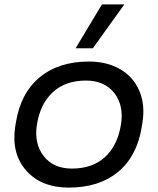

<svg xmlns="http://www.w3.org/2000/svg" viewBox="-20 -830 716 868"><path d="M399.9 -611.8H321.8L440.9 -810.1H542ZM291 18.1Q166.5 18.1 98.4 -59.1Q30.3 -136.2 48.8 -257.8L51.8 -275.9Q73.2 -409.2 159.4 -480.5Q245.6 -551.8 381.8 -551.8Q463.9 -551.8 523.7 -516.8Q583.5 -481.9 610.1 -418.9Q636.7 -356 624 -275.9L621.1 -257.8Q600.1 -124.5 514.2 -53.2Q428.2 18.1 291 18.1ZM305.2 -67.9Q397.9 -67.9 454.8 -120.1Q511.7 -172.4 526.9 -267.1Q540.5 -354 496.3 -409.9Q452.1 -465.8 368.2 -465.8Q276.4 -465.8 219.2 -413.6Q162.1 -361.3 147 -267.1Q133.3 -181.2 177.5 -124.5Q221.7 -67.9 305.2 -67.9Z"/></svg>

Font: Sora Italic
Style: Regular
Weight: 400
Designer: Jonathan Barnbrook, Julián Moncada
Foundry: Barnbrook Fonts
Version: Version 2.000